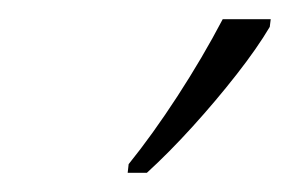

<svg xmlns="http://www.w3.org/2000/svg" viewBox="-20 -786 302 200"><path d="M113 -606 114 -615Q139 -646 165 -686Q191 -726 212 -766H262L261 -758Q248 -736 226.5 -708.5Q205 -681 180.5 -654Q156 -627 133 -606Z"/></svg>

Font: Noto Serif ExtraLight
Style: Italic
Weight: 200
Italic angle: -12°
Designer: Monotype Design Team
Foundry: Monotype Imaging Inc.
Version: Version 2.014; ttfautohint (v1.8.4.7-5d5b)